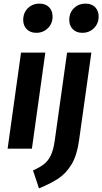

<svg xmlns="http://www.w3.org/2000/svg" viewBox="-20 -820 564 1059"><path d="M156 0H22L96 -530H230ZM108 -710Q108 -749 133.5 -774.5Q159 -800 198 -800Q231 -800 250.5 -780.5Q270 -761 270 -729Q270 -690 244 -664.5Q218 -639 180 -639Q147 -639 127.5 -659Q108 -679 108 -710ZM162 120Q200 103 223 85Q246 67 260.5 36.5Q275 6 282 -45L350 -530H484L416 -46Q405 35 375.5 85Q346 135 303.5 163.5Q261 192 195 219ZM362 -710Q362 -749 387.5 -774.5Q413 -800 452 -800Q485 -800 504.5 -780.5Q524 -761 524 -729Q524 -690 498 -664.5Q472 -639 434 -639Q401 -639 381.5 -659Q362 -679 362 -710Z"/></svg>

Font: Fira Sans Condensed SemiBold
Style: Italic
Weight: 600
Width: 3
Italic angle: -8°
Designer: bBox Type GmbH & Carrois Corporate GbR & Edenspiekermann AG
Foundry: bBox Type GmbH & Carrois Corporate GbR & Edenspiekermann AG
Version: Version 4.301